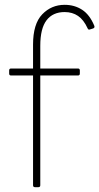

<svg xmlns="http://www.w3.org/2000/svg" viewBox="-20 -776 412 796"><path d="M125 0Q117 0 117 -8V-463H26Q18 -463 18 -471V-484Q18 -492 26 -492H117V-591Q117 -677 155 -716.5Q193 -756 248 -756Q289 -756 320.5 -735.5Q352 -715 371 -669Q374 -661 366 -658L353 -654Q346 -651 343 -659Q327 -694 303.5 -710Q280 -726 248 -726Q199 -726 173 -692Q147 -658 147 -586V-492H303Q311 -492 311 -484V-471Q311 -463 303 -463H147V-8Q147 0 139 0Z"/></svg>

Font: LINE Seed Sans Thin
Style: Regular
Weight: 250
Designer: LINE VX Design & Dalton Maag Ltd & Sandoll Inc
Foundry: Dalton Maag Ltd
Version: Version 1.003